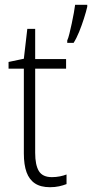

<svg xmlns="http://www.w3.org/2000/svg" viewBox="-20 -780 388 810"><path d="M198.7 -32.7Q216.3 -32.7 232.4 -35.9Q248.5 -39.1 260.7 -43.9V-3.4Q247.1 2 229.5 5.9Q211.9 9.8 190.9 9.8Q151.9 9.8 127.7 -6.1Q103.5 -22 92 -53.5Q80.6 -85 80.6 -132.8V-490.2H16.1V-518.6L80.6 -532.2L95.2 -658.2H128.4V-530.8H258.8V-490.2H128.4V-135.3Q128.4 -84 144 -58.3Q159.7 -32.7 198.7 -32.7ZM348.1 -759.8V-751.5Q343.3 -730.5 334.2 -702.1Q325.2 -673.8 314 -646Q302.7 -618.2 290.5 -599.1H263.7V-609.4Q268.1 -618.7 272.9 -638.2Q277.8 -657.7 282.7 -680.9Q287.6 -704.1 291.5 -725.3Q295.4 -746.6 296.9 -759.8Z"/></svg>

Font: Open Sans SemiCondensed Light
Style: Regular
Weight: 300
Width: 4
Designer: Monotype Design Team
Foundry: Monotype Imaging Inc.
Version: Version 3.000